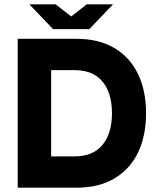

<svg xmlns="http://www.w3.org/2000/svg" viewBox="-20 -870 733 890"><path d="M130 0V-145H325Q411 -145 455 -198.5Q499 -252 499 -345Q499 -439 455 -492Q411 -545 325 -545H130V-690H335Q438 -690 510 -647.5Q582 -605 619.5 -527.5Q657 -450 657 -345Q657 -240 619.5 -162.5Q582 -85 510 -42.5Q438 0 335 0ZM62 0V-690H217V0ZM235 -735 382 -850H504L394 -735ZM226 -735 116 -850H238L385 -735Z"/></svg>

Font: Radio Canada Big
Style: Regular
Weight: 400
Designer: Étienne Aubert Bonn
Foundry: Coppers and Brasses
Version: Version 1.001